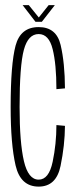

<svg xmlns="http://www.w3.org/2000/svg" viewBox="-20 -706 302 730"><path d="M127 3.5Q58 3.5 39.2 -77.2Q20.5 -158 20.5 -299Q20.5 -462 39.2 -532.5Q58 -603 127 -603Q194.5 -603 210.5 -535Q226.5 -467 227 -370L194.5 -367Q194.5 -461.5 180.2 -519Q166 -576.5 127 -576.5Q87 -576.5 70.8 -516.8Q54.5 -457 54.5 -299Q54.5 -163.5 71 -93.2Q87.5 -23 127 -23Q166 -23 180.2 -91Q194.5 -159 194.5 -230.5L227 -227.5Q226.5 -153.5 210.2 -75Q194 3.5 127 3.5ZM115 -623 66 -686.5H89.5L127.5 -639.5L165 -686.5H188.5L139 -623Z"/></svg>

Font: Anybody Condensed ExtraLight
Style: Regular
Weight: 200
Width: 3
Designer: Tyler Finck
Foundry: Etcetera Type Company
Version: Version 1.010; ttfautohint (v1.8.3) -l 8 -r 50 -G 200 -x 14 